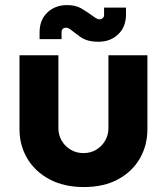

<svg xmlns="http://www.w3.org/2000/svg" viewBox="-20 -733 661 765"><path d="M314 12.3Q235 12.3 177.3 -18.5Q119.7 -49.3 88.7 -101.5Q57.7 -153.7 57.7 -218V-512.7H212.7V-222Q212.7 -195.3 225.7 -172.7Q238.7 -150 261.5 -136.5Q284.3 -123 312.7 -123Q341 -123 363.5 -136.5Q386 -150 399 -172.7Q412 -195.3 412 -222V-512.7H567.3V-218Q567.3 -153.7 537.2 -101.5Q507 -49.3 450.3 -18.5Q393.7 12.3 314 12.3ZM372.7 -566.7Q346.3 -566.7 328.5 -572.3Q310.7 -578 298.3 -587.3Q286 -596.7 273.7 -605.7Q265.3 -612.7 257.8 -617.7Q250.3 -622.7 242.7 -622.7Q235.7 -622.7 230.5 -618.2Q225.3 -613.7 225.3 -605.3V-577H137.7V-603.7Q137.7 -653.7 168.8 -683.2Q200 -712.7 247 -712.7Q281.3 -712.7 303.7 -699.5Q326 -686.3 343.3 -673.7Q352 -667.7 360.5 -661.8Q369 -656 376.7 -656Q383.7 -656 389.2 -660.5Q394.7 -665 394.7 -674.7V-702.7H482V-675.7Q482 -625.7 450.8 -596.2Q419.7 -566.7 372.7 -566.7Z"/></svg>

Font: MuseoModerno Thin
Style: Regular
Weight: 100
Designer: Pablo Cosgaya, Héctor Gatti, Marcela Romero, and the Authors of The MuseoModerno Project.
Foundry: Omnibus-Type Team
Version: Version 1.003